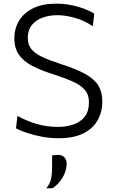

<svg xmlns="http://www.w3.org/2000/svg" viewBox="-20 -746 622 1050"><path d="M300.5 10Q255.5 10 210.8 1.8Q166 -6.5 128.2 -19Q90.5 -31.5 67.5 -44.5L75.5 -112Q125.5 -84.5 180.5 -68.2Q235.5 -52 297 -52Q344 -52 382.5 -65.5Q421 -79 443.8 -108.5Q466.5 -138 466.5 -187.5Q466.5 -228 444 -254.2Q421.5 -280.5 378.8 -299.8Q336 -319 275.5 -338.5Q206.5 -360 158 -385Q109.5 -410 84 -446Q58.5 -482 58.5 -536.5Q58.5 -590 84.5 -633Q110.5 -676 161.5 -701Q212.5 -726 287 -726Q350 -726 407.5 -708.8Q465 -691.5 495.5 -671.5L487.5 -602.5Q442.5 -633.5 390 -648.2Q337.5 -663 293.5 -663Q251 -663 214 -650Q177 -637 154.5 -609.5Q132 -582 132 -538.5Q132 -502.5 151 -478.2Q170 -454 210 -435Q250 -416 313.5 -395.5Q399.5 -368 448.8 -340Q498 -312 518.8 -276.8Q539.5 -241.5 539.5 -190.5Q539.5 -134.5 514.2 -89Q489 -43.5 436.2 -16.8Q383.5 10 300.5 10ZM233.5 284Q254.5 256.5 259.8 230.2Q265 204 265 163.5V103.5L299 101Q322 102 333.2 115.5Q344.5 129 344.5 149.5Q344.5 186 323.5 223Q302.5 260 268 283Z"/></svg>

Font: Heraclito Light
Style: Regular
Weight: 300
Designer: Kostas Bartsokas (font) & Cristiano Sobral (main changes)
Foundry: Kostas Bartsokas (font) & Cristiano Sobral (main changes)
Version: Version 1.00;July 8, 2020;FontCreator 13.0.0.2655 64-bit